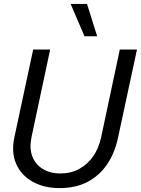

<svg xmlns="http://www.w3.org/2000/svg" viewBox="-20 -952 722 984"><path d="M285 12Q206 12 147.5 -20.5Q89 -53 63 -112Q37 -171 54 -250L150 -698H237L141 -247Q130 -192 145.5 -151Q161 -110 198.5 -86.5Q236 -63 290 -63Q344 -63 386.5 -86.5Q429 -110 457.5 -151Q486 -192 498 -247L594 -698H682L585 -247Q569 -170 530 -111.5Q491 -53 430 -20.5Q369 12 285 12ZM478 -766H413L342 -932H426Z"/></svg>

Font: Azeret Mono Thin Light
Style: Italic
Weight: 300
Italic angle: -12°
Version: Version 1.002